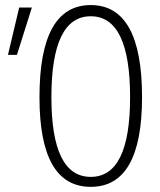

<svg xmlns="http://www.w3.org/2000/svg" viewBox="-20 -723 626 753"><path d="M335.9 9.8Q134.8 9.8 134.8 -341.8Q134.8 -703.1 335.9 -703.1Q537.1 -703.1 537.1 -341.8Q537.1 9.8 335.9 9.8ZM335.9 -29.3Q490.2 -29.3 490.2 -341.8Q490.2 -659.2 335.9 -659.2Q181.6 -659.2 181.6 -341.8Q181.6 -29.3 335.9 -29.3ZM11.2 -507.8 55.2 -693.4H105L46.4 -507.8Z"/></svg>

Font: Cascadia Mono ExtraLight
Style: Regular
Weight: 200
Monospace: yes
Designer: Aaron Bell
Foundry: Saja Typeworks
Version: Version 2404.023; ttfautohint (v1.8.4)